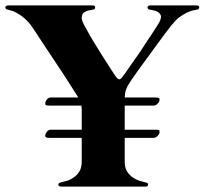

<svg xmlns="http://www.w3.org/2000/svg" viewBox="-65 -695 762 715"><path d="M667 -674.8Q671.9 -674.8 674.8 -672.9Q676.8 -670.9 676.8 -668Q676.8 -667 676.8 -667Q676.8 -664.1 674.8 -662.1Q672.9 -659.2 668.9 -659.2Q661.1 -658.2 650.4 -655.3Q639.6 -652.3 627.9 -646.5Q615.2 -639.6 601.6 -629.9Q587.9 -619.1 574.2 -601.6Q568.4 -593.8 553.7 -575.2Q540 -556.6 522.5 -533.2Q504.9 -509.8 486.3 -483.4Q467.8 -458 451.2 -435.5Q435.5 -413.1 423.8 -396.5Q413.1 -379.9 410.2 -375Q405.3 -364.3 402.3 -355.5Q400.4 -345.7 399.4 -332Q436.5 -332 511.7 -332Q523.4 -332 526.4 -330.1Q529.3 -329.1 529.3 -324.2Q529.3 -317.4 522.5 -309.6Q515.6 -301.8 506.8 -301.8Q470.7 -301.8 399.4 -301.8Q399.4 -279.3 399.4 -211.9Q427.7 -211.9 511.7 -211.9Q523.4 -211.9 526.4 -210.9Q529.3 -209 529.3 -204.1Q529.3 -197.3 522.5 -189.5Q515.6 -181.6 506.8 -181.6Q470.7 -181.6 399.4 -181.6Q399.4 -160.2 399.4 -92.8Q399.4 -69.3 409.2 -54.7Q419.9 -40 432.6 -32.2Q446.3 -23.4 459 -20.5Q471.7 -16.6 477.5 -15.6Q482.4 -14.6 484.4 -12.7Q487.3 -9.8 486.3 -6.8Q486.3 -4.9 484.4 -2Q481.4 0 476.6 0Q372.1 0 162.1 0Q157.2 0 155.3 -2Q152.3 -4.9 152.3 -6.8Q152.3 -9.8 154.3 -12.7Q156.2 -14.6 161.1 -15.6Q167 -16.6 179.7 -20.5Q193.4 -23.4 206.1 -32.2Q219.7 -40 229.5 -54.7Q239.3 -69.3 239.3 -92.8Q239.3 -123 239.3 -181.6Q210 -181.6 121.1 -181.6Q109.4 -181.6 106.4 -183.6Q103.5 -184.6 103.5 -190.4Q103.5 -196.3 109.4 -204.1Q115.2 -211.9 124 -211.9Q162.1 -211.9 239.3 -211.9Q239.3 -227.5 239.3 -276.4Q239.3 -283.2 239.3 -289.1Q239.3 -295.9 238.3 -301.8Q199.2 -301.8 121.1 -301.8Q109.4 -301.8 106.4 -303.7Q103.5 -304.7 103.5 -309.6Q103.5 -316.4 109.4 -324.2Q115.2 -332 124 -332Q158.2 -332 226.6 -332Q221.7 -339.8 208 -361.3Q194.3 -382.8 176.8 -410.2Q158.2 -437.5 138.7 -467.8Q118.2 -498 99.6 -526.4Q82 -553.7 68.4 -574.2Q54.7 -594.7 49.8 -601.6Q41 -613.3 30.3 -623Q19.5 -633.8 7.8 -640.6Q-4.9 -648.4 -15.6 -653.3Q-27.3 -657.2 -36.1 -659.2Q-40 -659.2 -43 -662.1Q-44.9 -664.1 -44.9 -666Q-44.9 -667 -44.9 -668Q-44.9 -670.9 -42 -672.9Q-39.1 -674.8 -34.2 -674.8Q70.3 -674.8 279.3 -674.8Q284.2 -674.8 287.1 -672.9Q289.1 -670.9 289.1 -668Q290 -665 288.1 -662.1Q285.2 -659.2 281.2 -659.2Q275.4 -658.2 265.6 -656.2Q256.8 -654.3 249 -649.4Q242.2 -644.5 240.2 -635.7Q237.3 -627 243.2 -612.3Q248 -601.6 258.8 -583Q268.6 -564.5 282.2 -542Q295.9 -519.5 310.5 -496.1Q325.2 -472.7 337.9 -453.1Q350.6 -433.6 359.4 -419.9Q368.2 -406.2 371.1 -404.3Q378.9 -395.5 386.7 -403.3Q388.7 -405.3 399.4 -419.9Q409.2 -433.6 423.8 -455.1Q439.5 -476.6 456.1 -501Q472.7 -526.4 487.3 -548.8Q502.9 -571.3 513.7 -588.9Q525.4 -606.4 528.3 -612.3Q536.1 -627.9 534.2 -636.7Q531.2 -644.5 524.4 -649.4Q516.6 -654.3 507.8 -656.2Q499 -658.2 493.2 -659.2Q488.3 -659.2 486.3 -662.1Q484.4 -665 484.4 -668Q484.4 -670.9 487.3 -672.9Q489.3 -674.8 494.1 -674.8Q551.8 -674.8 667 -674.8Q667 -674.8 667 -674.8Z"/></svg>

Font: Mermaid
Style: Bold
Weight: 400
Designer: Scott Simpson
Version: Version 1.001